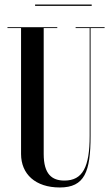

<svg xmlns="http://www.w3.org/2000/svg" viewBox="-20 -820 490 848"><path d="M135 -800V-794H385V-800ZM442 -700H314V-696H376V-219.5C376 -82 345 -22.5 264.5 -22.5C209.5 -22.5 173 -50.5 173 -140V-696H233V-700H13V-696H73V-140C73 -51 136.5 8 244 8C354 8 380 -61.5 380 -219.5V-696H442Z"/></svg>

Font: Picaflor 96 pt
Style: Regular
Weight: 400
Designer: Ariel Martín Pérez
Foundry: Tunera Type Foundry
Version: Version 1.000;hotconv 1.0.109;makeotfexe 2.5.65596